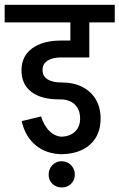

<svg xmlns="http://www.w3.org/2000/svg" viewBox="-45 -658 512 824"><path d="M223.8 3.8Q155.5 3.8 109.2 -33.8Q63 -71.2 48.2 -138.2L131.2 -158.2Q144.2 -117 168.8 -94.1Q193.2 -71.2 223.8 -71.2ZM-25 -562V-637.5H447.5V-562ZM212.8 3.8V-71.2Q253.8 -71.2 276.2 -92.4Q298.8 -113.5 298.8 -148.8H386.8Q386.8 -78 340.8 -37Q294.8 4 212.8 3.8ZM207 -231.5Q131.8 -231.5 89.5 -263.9Q47.2 -296.2 47.2 -356.5L137.5 -357.8Q137.5 -331 159 -317.5Q180.5 -304 219.5 -304ZM298.8 -148.8Q298.8 -189 274.5 -211Q250.2 -233 207 -231.5L219.5 -304Q271 -304 308.2 -285Q345.5 -266 366.1 -231.4Q386.8 -196.8 386.8 -148.8ZM47.2 -356.5Q47.2 -416.2 92.5 -450.1Q137.8 -484 218.2 -484V-411.5Q180.2 -411.5 158.9 -397.6Q137.5 -383.8 137.5 -357.8ZM218.2 -411.5V-484H338.2V-411.5ZM257 -445V-618.8H338.2V-445ZM219.8 146.5Q195.8 146.5 179.8 130.9Q163.8 115.2 163.8 91.2Q163.8 67.5 179.8 50.8Q195.8 34 219.8 34Q243.5 34 259.9 50.8Q276.2 67.5 276.2 91.2Q276.2 115.2 259.9 130.9Q243.5 146.5 219.8 146.5Z"/></svg>

Font: Akshar Light
Style: Regular
Weight: 300
Designer: Tall Chai
Foundry: Tall Chai
Version: Version 1.100